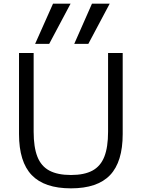

<svg xmlns="http://www.w3.org/2000/svg" viewBox="-20 -1020 775 1050"><path d="M463 -780H386L483 -1000H580ZM249 -780H172L270 -1000H366ZM368 10Q223 10 153.5 -62.5Q84 -135 84 -287V-730H164V-300Q164 -215 184.5 -163Q205 -111 250 -87Q295 -63 368 -63Q441 -63 485.5 -87Q530 -111 550.5 -163Q571 -215 571 -300V-730H651V-287Q651 -135 582 -62.5Q513 10 368 10Z"/></svg>

Font: M PLUS 2
Style: Regular
Weight: 400
Designer: Coji Morishita
Foundry: UNDERFOREST DESIGN
Version: Version 1.001